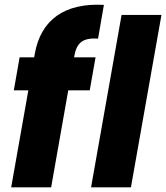

<svg xmlns="http://www.w3.org/2000/svg" viewBox="-20 -804 713 824"><path d="M28 0H199.5L298.8 -563.1C309.3 -622.4 336.2 -642.1 400.9 -638.4L425.9 -783.1C257.5 -792.1 155.5 -719.6 129.4 -573.6ZM39.3 -416.3H365.1L390.1 -557.9H64.2ZM370.8 0H541.9L672.9 -740H501.8Z"/></svg>

Font: Poppins Devanagari Thin
Style: Italic
Weight: 100
Italic angle: -10°
Designer: Ninad Kale (Devanagari), Jonny Pinhorn (Latin)
Foundry: Indian Type Foundry
Version: 4.005